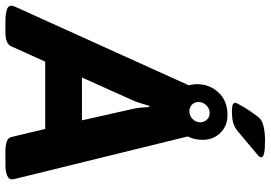

<svg xmlns="http://www.w3.org/2000/svg" viewBox="-198 -810 973 690"><g transform="rotate(90 288.0 -464.5)"><path d="M449 -931Q509 -931 508 -917Q508 -913 503 -908Q498 -903 479 -887.5Q460 -872 419 -837Q410 -828 393.5 -820Q377 -812 342 -812Q324 -812 317.5 -815.5Q311 -819 312 -827Q327 -855 337.5 -871Q348 -887 361 -904Q372 -920 395.5 -925.5Q419 -931 449 -931ZM369 -632 426 -681 584 -38Q585 -36 586 -29.5Q587 -23 587 -21Q587 -10 573 -4Q559 2 533 2H489Q466 2 452 -2.5Q438 -7 435 -19L406 -141H164L109 -19Q104 -8 91.5 -3Q79 2 61 2H21Q-37 2 -37 -18Q-37 -26 -31 -38L260 -681L317 -632ZM327 -515H323Q318 -499 313 -482.5Q308 -466 301 -451L221 -273H375L335 -451Q331 -467 329.5 -483Q328 -499 327 -515ZM356 -796Q395 -796 420 -770.5Q445 -745 445 -707Q445 -661 416.5 -629Q388 -597 335 -597Q295 -597 270 -622.5Q245 -648 245 -686Q245 -732 275 -764Q305 -796 356 -796ZM349 -732Q333 -732 321 -720Q309 -708 309 -691Q309 -678 318.5 -668.5Q328 -659 342 -659Q358 -659 370 -670.5Q382 -682 382 -698Q382 -712 372.5 -722Q363 -732 349 -732Z"/></g></svg>

Font: Asap VF Beta
Style: Italic
Weight: 400
Italic angle: -6°
Designer: Pablo Cosgaya
Foundry: Pablo Cosgaya
Version: Version 1.007